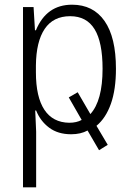

<svg xmlns="http://www.w3.org/2000/svg" viewBox="-20 -562 564 818"><path d="M134 -91H130L131 -70Q134 -7 134 -1V236H78V-532H123L129 -433H133Q178 -542 287 -542Q377 -542 425.5 -472.5Q474 -403 474 -269Q474 -181 452.5 -120Q431 -59 391 -26L439 55L402 78L353 -6Q324 10 283 10Q227 10 189.5 -18Q152 -46 134 -91ZM133 -283V-254Q133 -149 169 -94.5Q205 -40 275 -39Q306 -39 328 -51L273 -147L311 -169L365 -76Q417 -133 417 -269Q417 -382 383 -437.5Q349 -493 279 -493Q207 -493 170.5 -439Q134 -385 133 -283Z"/></svg>

Font: Noto Sans UI NarrowLight
Style: Regular
Weight: 300
Width: 4
Designer: Monotype Design Team
Foundry: Monotype Imaging Inc.
Version: Version 1.001